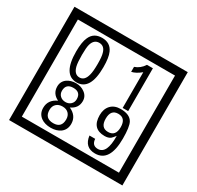

<svg xmlns="http://www.w3.org/2000/svg" viewBox="-212 -1206 1580 1541"><g transform="rotate(30 577.5 -435.0)"><path d="M1103 90H53V-960H1103ZM1028 15V-885H128V15ZM497 -656Q497 -442 371 -442Q244 -442 244 -656Q244 -744 265 -789Q294 -855 371 -855Q448 -855 477 -789Q497 -745 497 -656ZM444 -656Q444 -723 435 -752Q420 -809 371 -809Q322 -809 306 -752Q298 -723 298 -656Q298 -587 306 -553Q322 -488 371 -488Q419 -488 435 -554Q444 -587 444 -656ZM845 -450H794V-781Q748 -743 708 -735V-781Q759 -798 790 -847H845ZM501 -132Q501 -79 462 -49Q426 -23 372 -23Q317 -23 281 -49Q241 -79 241 -132Q241 -207 316 -241Q253 -271 253 -337Q253 -384 290 -411Q324 -435 372 -435Q419 -435 452 -410Q490 -383 490 -337Q490 -271 425 -241Q501 -207 501 -132ZM440 -326Q440 -392 372 -392Q303 -392 303 -326Q303 -297 322.5 -279Q342 -261 372 -261Q401 -261 420.5 -279Q440 -297 440 -326ZM448 -143Q448 -178 427.5 -198.5Q407 -219 372 -219Q336 -219 314.5 -198.5Q293 -178 293 -143Q293 -65 372 -65Q448 -65 448 -143ZM919 -238Q919 -22 784 -22Q687 -22 674 -125H727Q731 -65 785 -65Q868 -65 865 -232Q844 -205 834 -197Q814 -182 780 -182Q663 -182 663 -308Q663 -366 695.5 -400.5Q728 -435 786 -435Q870 -435 898 -385Q919 -346 919 -238ZM858 -308Q858 -392 788 -392Q719 -392 719 -308Q719 -224 788 -224Q858 -224 858 -308Z"/></g></svg>

Font: Unicode BMP Fallback SIL
Style: Regular
Weight: 400
Foundry: NRSI, SIL International
Version: Version 5.1 Based on Unicode 5.1